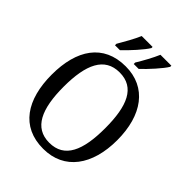

<svg xmlns="http://www.w3.org/2000/svg" viewBox="-260 -1065 1209 1209"><g transform="rotate(45 344.5 -460.5)"><path d="M370 -784V-771H414C456 -810 525 -886 545 -921V-931H448C429 -886 398 -830 370 -784ZM203 -784V-771H247C289 -810 358 -886 378 -921V-931H281C262 -886 230 -830 203 -784ZM344 10C532 10 636 -137 636 -358C636 -580 532 -725 345 -725C147 -725 52 -580 52 -359C52 -137 147 10 344 10ZM344 -44C211 -44 159 -160 159 -358C159 -556 211 -671 345 -671C480 -671 529 -556 529 -358C529 -160 480 -44 344 -44Z"/></g></svg>

Font: Noto Serif Georgian SemiCondensed
Style: Regular
Weight: 400
Width: 4
Designer: Monotype Design Team, Akaki Razmadze
Foundry: Google LLC
Version: Version 2.003